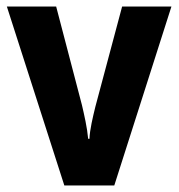

<svg xmlns="http://www.w3.org/2000/svg" viewBox="-20 -568 547 588"><path d="M177 0H330L505 -548H354L272 -241C264 -208 255 -171 254 -143H250C247 -177 238 -216 231 -246L152 -548H1Z"/></svg>

Font: Noto Sans Oriya Cond Bold
Style: Bold
Weight: 700
Width: 3
Designer: Amélie Bonet and Sol Matas
Foundry: Google LLC
Version: Version 2.006